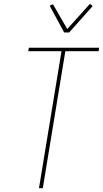

<svg xmlns="http://www.w3.org/2000/svg" viewBox="-20 -985 540 1005"><path d="M184 0 302 -717H128L131 -735H499L496 -717H322L204 0ZM316 -815 240 -955 257 -963 332 -833 451 -965 465 -953 342 -815Z"/></svg>

Font: Iosevka Thin
Style: Italic
Weight: 100
Italic angle: -9°
Monospace: yes
Designer: Belleve Invis
Foundry: Belleve Invis
Version: Version 32.5.0; ttfautohint (v1.8.4)